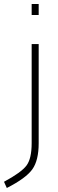

<svg xmlns="http://www.w3.org/2000/svg" viewBox="-79 -720 291 958"><path d="M79 -6V-500H114V-5Q114 80 82.5 124.5Q51 169 -45 218L-59 187Q28 140 53.5 105.5Q79 71 79 -6ZM79 -645V-700H114V-645Z"/></svg>

Font: Titillium Web ExtraLight
Style: Regular
Weight: 275
Version: Version 1.002;PS 57.000;hotconv 1.0.70;makeotf.lib2.5.55311